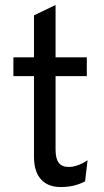

<svg xmlns="http://www.w3.org/2000/svg" viewBox="-20 -742 418 774"><path d="M225 12Q172.5 12 144.8 -19.5Q117 -51 117 -110V-435H34V-511H117V-680L204 -722V-511H330V-435H204V-139Q204 -102.5 216.8 -85.8Q229.5 -69 257 -69Q292 -69 333 -96L323 -11Q300.5 1 276.2 6.5Q252 12 225 12Z"/></svg>

Font: Overpass
Style: Regular
Weight: 400
Designer: Delve Withrington, Dave Bailey, Thomas Jockin
Foundry: Delve Fonts LLC
Version: Version 4.000